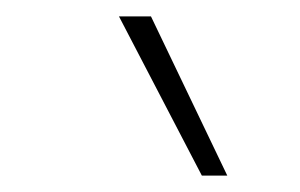

<svg xmlns="http://www.w3.org/2000/svg" viewBox="-20 -810 366 234"><path d="M226 -596 125 -790H164L257 -596Z"/></svg>

Font: Georama ExtraCondensed Thin ExtraLight
Style: Italic
Weight: 250
Italic angle: -9°
Version: Version 1.001